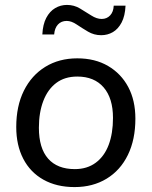

<svg xmlns="http://www.w3.org/2000/svg" viewBox="-20 -753 617 780"><path d="M283 7Q210 7 156.5 -23Q103 -53 74.5 -108Q46 -163 46 -237Q46 -322 77 -384.5Q108 -447 164 -481.5Q220 -516 294 -516Q366 -516 419 -485Q472 -454 501 -399.5Q530 -345 530 -271Q530 -186 499.5 -123.5Q469 -61 413 -27Q357 7 283 7ZM284 -66Q334 -66 369 -92Q404 -118 421.5 -164.5Q439 -211 439 -274Q439 -354 401 -398Q363 -442 294 -442Q243 -442 208.5 -416Q174 -390 156 -343Q138 -296 138 -234Q138 -151 175.5 -108.5Q213 -66 284 -66ZM152 -613Q154 -654 168 -680.5Q182 -707 204 -720Q226 -733 252 -733Q281 -733 305 -718.5Q329 -704 351 -690Q373 -676 393 -676Q414 -676 427.5 -690.5Q441 -705 442 -730H490Q488 -688 474 -661.5Q460 -635 438.5 -622.5Q417 -610 391 -610Q362 -610 337.5 -624.5Q313 -639 291.5 -653.5Q270 -668 251 -668Q229 -668 215.5 -653.5Q202 -639 200 -613Z"/></svg>

Font: Muli Medium
Style: Italic
Weight: 500
Italic angle: -4.541°
Designer: Vernon Adams
Foundry: Vernon Adams
Version: Version 2.100; ttfautohint (v1.8.1.43-b0c9)